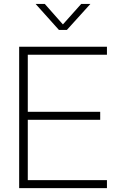

<svg xmlns="http://www.w3.org/2000/svg" viewBox="-20 -968 606 988"><path d="M78.6 0H530.3V-41H123V-351.6H495.6V-392.6H123V-686.5H530.3V-727.5H78.6ZM210.4 -947.8H163.6V-947.3L283.2 -814H324.2L444.8 -947.3V-947.8H397.9L303.7 -842.3Z"/></svg>

Font: Raveo Display Display ExLight
Style: Regular
Weight: 200
Designer: Jakub Foglar, Rasmus Andersson (Inter)
Foundry: Jakubfoglar.com
Version: Version 1.100;Glyphs 3.2.3 (3260)